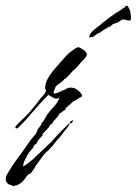

<svg xmlns="http://www.w3.org/2000/svg" viewBox="-35 -597 473 664"><path d="M14 47Q7 45 -2 41.5Q-11 38 -14 29Q-15 27 -15 21Q-15 13 -11 7Q-7 1 -4 -5Q6 -22 17.5 -38Q29 -54 41 -70Q49 -81 57 -93Q65 -105 73 -115Q73 -115 76 -119Q79 -123 92 -138H91Q91 -142 92 -142Q95 -145 95 -150Q98 -152 102.5 -159Q107 -166 109 -166L107 -169Q113 -174 119 -184.5Q125 -195 129 -202Q140 -216 151.5 -228.5Q163 -241 170 -257L171 -259H170Q166 -256 160 -256Q155 -256 149.5 -259Q144 -262 139 -265L132 -269Q127 -263 121 -257.5Q115 -252 109 -245L53 -181L31 -158Q26 -153 22 -153Q18 -153 18 -156Q18 -160 26 -168Q37 -179 48 -189.5Q59 -200 69 -211Q77 -221 85 -230.5Q93 -240 100 -250Q106 -258 113 -265.5Q120 -273 124 -282V-283Q124 -285 122.5 -287.5Q121 -290 121 -293Q121 -299 123 -306.5Q125 -314 127 -319Q138 -340 153.5 -358Q169 -376 185 -394Q191 -401 198 -408Q205 -415 212 -420L225 -429L235 -434Q242 -433 254.5 -424Q267 -415 265 -407Q265 -402 255.5 -392.5Q246 -383 242 -378L227 -360L219 -354L207 -341Q204 -337 200.5 -334Q197 -331 194 -328Q192 -324 188 -324Q184 -317 169.5 -307.5Q155 -298 155 -290Q154 -289 151 -281Q148 -273 155 -273V-274H156Q158 -274 165 -276.5Q172 -279 172 -280H175Q178 -283 181.5 -284Q185 -285 188 -286Q192 -288 194.5 -290Q197 -292 201 -293Q204 -294 210 -294Q222 -294 232.5 -286.5Q243 -279 248 -269L249 -267Q249 -264 246 -262L233 -255L225 -249L219 -247L205 -234L204 -233Q201 -233 201 -231Q197 -225 193 -225H192V-220Q191 -219 189 -216.5Q187 -214 185 -214Q182 -214 182 -213H181L182 -210Q175 -208 171 -204Q168 -201 167 -198Q166 -195 164 -193Q161 -189 154 -182Q147 -175 146 -171Q146 -170 145 -170V-169L138 -165Q138 -161 131 -153.5Q124 -146 117.5 -139.5Q111 -133 111 -130L112 -127H111Q107 -124 99 -114Q91 -104 91 -99H90Q90 -99 86.5 -97.5Q83 -96 78 -84Q75 -82 66.5 -71Q58 -60 58 -56Q58 -55 57 -55Q52 -48 47.5 -35Q43 -22 47 -22Q64 -33 81 -48Q95 -62 110.5 -76Q126 -90 140 -104Q150 -115 161.5 -127.5Q173 -140 183 -150L202 -168Q205 -171 206 -171Q208 -171 203 -163Q198 -155 196 -153Q189 -146 182.5 -136.5Q176 -127 171 -122Q162 -113 154.5 -102.5Q147 -92 138 -83Q135 -79 131 -76Q127 -73 123 -69Q116 -62 109.5 -52.5Q103 -43 97 -35Q95 -32 90 -25.5Q85 -19 85 -16L84 -15L73 0Q69 5 66.5 4.5Q64 4 61 9L56 14Q44 35 23 44Q22 44 18 44.5Q14 45 14 47ZM210 -170Q207 -170 207 -174Q207 -178 210 -178Q211 -178 213.5 -179.5Q216 -181 217 -181Q218 -181 218 -180Q218 -178 214.5 -174Q211 -170 210 -170ZM276 -467Q276 -467 275 -468Q274 -469 274 -471Q274 -474 278 -481Q283 -488 289.5 -493.5Q296 -499 303 -504Q323 -521 343 -536Q363 -551 385 -564Q388 -566 391 -568.5Q394 -571 398 -572Q398 -576 401 -577H403Q407 -577 409 -572Q411 -567 413 -565Q417 -553 417.5 -543.5Q418 -534 418 -534V-533Q418 -532 417 -529Q416 -526 414 -526H412Q406 -526 399.5 -528.5Q393 -531 387 -529Q383 -527 380.5 -525Q378 -523 375 -521Q371 -518 366 -517Q361 -516 356 -514Q351 -510 347.5 -506.5Q344 -503 337 -503Q336 -503 336 -499Q332 -500 322 -492.5Q312 -485 308 -483Q308 -482 307 -482Q302 -482 297 -477Q292 -472 287 -470Q285 -469 282.5 -469Q280 -469 278 -468Q278 -467 276 -467Z"/></svg>

Font: Cherish
Style: Regular
Weight: 400
Designer: Robert E. Leuschke
Foundry: Robert E. Leuschke
Version: Version 1.005